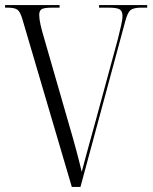

<svg xmlns="http://www.w3.org/2000/svg" viewBox="-20 -734 601 754"><path d="M69 -655Q60 -687 49 -695.5Q38 -704 9 -704H0V-714H214V-704H186Q152 -704 143 -697.5Q134 -691 134 -676Q134 -660 139 -637.5Q144 -615 151 -592L251 -245Q268 -187 279.5 -144Q291 -101 301 -59Q309 -90 316.5 -117.5Q324 -145 332.5 -176Q341 -207 353 -250L443 -581Q450 -611 455.5 -633.5Q461 -656 461 -672Q461 -689 451 -696.5Q441 -704 405 -704H369V-714H558V-704H535Q505 -704 493 -694.5Q481 -685 472 -651L296 0H262Z"/></svg>

Font: Noto Serif Display Condensed Light
Style: Regular
Weight: 300
Width: 3
Designer: Monotype Design Team
Foundry: Monotype Imaging Inc.
Version: Version 2.009